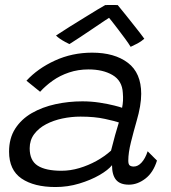

<svg xmlns="http://www.w3.org/2000/svg" viewBox="-20 -742 688 773"><path d="M203.5 11Q117 11 66.8 -23.2Q16.5 -57.5 16.5 -131.5Q16.5 -185.5 41.2 -224Q66 -262.5 108.2 -286.8Q150.5 -311 203.2 -322.5Q256 -334 311.5 -334Q347 -334 381 -328.8Q415 -323.5 439.8 -317.2Q464.5 -311 471.5 -308Q474.5 -322.5 475.2 -336.8Q476 -351 474.5 -368Q472 -417 433.2 -439.8Q394.5 -462.5 336.5 -462.5Q294.5 -462.5 258 -450.2Q221.5 -438 192.2 -417.2Q163 -396.5 141.5 -372.5L86.5 -417Q132 -466.5 201.2 -498.2Q270.5 -530 351 -530Q441 -530 494.8 -489.2Q548.5 -448.5 548.5 -364Q548.5 -341 543.8 -313.2Q539 -285.5 530.5 -256.5Q518 -213 507.2 -169.8Q496.5 -126.5 496.5 -95.5Q496.5 -80.5 502.2 -76Q508 -71.5 518.5 -71.5Q535.5 -71.5 550.2 -87.8Q565 -104 574.5 -133L612 -95.5Q597 -47 565.2 -22.8Q533.5 1.5 499 1.5Q463.5 1.5 447.2 -18Q431 -37.5 431 -77Q415.5 -57.5 380.5 -37.2Q345.5 -17 299.2 -3Q253 11 203.5 11ZM227.5 -54.5Q263 -54.5 299.2 -65.2Q335.5 -76 368.5 -94.2Q401.5 -112.5 427 -135.5Q436 -171.5 443.5 -198.2Q451 -225 458.5 -249Q444.5 -254 403 -263.2Q361.5 -272.5 304 -272.5Q267.5 -272.5 231.5 -265Q195.5 -257.5 165.5 -241.8Q135.5 -226 117.5 -201.8Q99.5 -177.5 99.5 -145Q99.5 -95.5 131.8 -75Q164 -54.5 227.5 -54.5ZM454 -721.5Q469.5 -703 488.5 -679Q507.5 -655 527 -630.5Q546.5 -606 561 -586Q548.5 -575 533.5 -567Q518.5 -559 506 -553.5Q497.5 -567.5 483.5 -586.5Q469.5 -605.5 455 -624.5Q440.5 -643.5 429.5 -657.5Q418.5 -671.5 415.5 -674.5H425.5Q420 -671.5 400.2 -658Q380.5 -644.5 354 -626.8Q327.5 -609 302 -592Q276.5 -575 259.5 -564.5Q254 -567 242.8 -573Q231.5 -579 221 -586.2Q210.5 -593.5 205.5 -599Q231 -616 261.2 -634.8Q291.5 -653.5 320.5 -671.5Q349.5 -689.5 371.8 -703Q394 -716.5 403.5 -721.5Q409 -722 418.5 -722Q428 -722 437.8 -722Q447.5 -722 454 -721.5Z"/></svg>

Font: Grandstander Thin Light
Style: Italic
Weight: 300
Italic angle: -15°
Version: Version 1.200